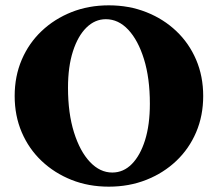

<svg xmlns="http://www.w3.org/2000/svg" viewBox="-20 -690 817 720"><path d="M388 10Q312 10 248 -15.5Q184 -41 136 -86.5Q88 -132 61.5 -194Q35 -256 35 -330Q35 -404 61.5 -466Q88 -528 136 -573.5Q184 -619 248 -644.5Q312 -670 388 -670Q464 -670 528.5 -644.5Q593 -619 641 -573.5Q689 -528 715.5 -466Q742 -404 742 -330Q742 -256 715.5 -194Q689 -132 641 -86.5Q593 -41 528.5 -15.5Q464 10 388 10ZM401 -43Q443 -43 474.5 -75Q506 -107 524 -164.5Q542 -222 542 -301Q542 -397 520 -468Q498 -539 461 -578.5Q424 -618 377 -618Q336 -618 304 -586.5Q272 -555 253.5 -497.5Q235 -440 235 -361Q235 -265 257.5 -193.5Q280 -122 317.5 -82.5Q355 -43 401 -43Z"/></svg>

Font: Spectral ExtraBold
Style: Regular
Weight: 800
Designer: Jean-Baptiste Levee
Foundry: Production Type
Version: Version 2.001